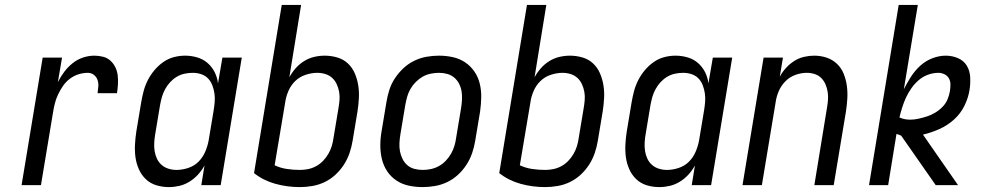

<svg xmlns="http://www.w3.org/2000/svg" viewBox="-20 -755 4040 783"><path d="M68 0 154 -520H233L216 -420Q227 -442 242 -462Q257 -482 276.5 -497.5Q296 -513 319 -520.5Q342 -528 365 -528Q383 -528 400.5 -523.5Q418 -519 430.5 -507.5Q443 -496 450.5 -480.5Q458 -465 460 -447.5Q462 -430 461 -411.5Q460 -393 457 -375H378Q380 -389 381 -403Q382 -417 377.5 -429.5Q373 -442 362.5 -450Q352 -458 338 -458Q319 -458 300 -452Q281 -446 264.5 -433.5Q248 -421 236.5 -404Q225 -387 216.5 -369Q208 -351 203.5 -332.5Q199 -314 196 -295L147 0Z M669 8Q642 8 617.5 0.5Q593 -7 575 -24Q557 -41 546.5 -64.5Q536 -88 532.5 -113.5Q529 -139 530.5 -166Q532 -193 536 -219L556 -339Q560 -362 566 -384.5Q572 -407 583 -428.5Q594 -450 610 -469Q626 -488 646 -502Q666 -516 689 -522Q712 -528 735 -528Q760 -528 784 -521Q808 -514 826 -498.5Q844 -483 855 -461.5Q866 -440 869 -415L887 -520H966L880 0H801L814 -80Q803 -60 787.5 -43Q772 -26 752.5 -14Q733 -2 711.5 3Q690 8 669 8ZM700 -62Q723 -62 747.5 -70Q772 -78 789.5 -95.5Q807 -113 817 -136.5Q827 -160 831 -183L851 -303Q854 -321 855.5 -339Q857 -357 854.5 -374Q852 -391 846 -407Q840 -423 828.5 -435Q817 -447 800.5 -452.5Q784 -458 766 -458Q750 -458 733 -454.5Q716 -451 701 -442Q686 -433 674 -420Q662 -407 653.5 -391.5Q645 -376 640.5 -360Q636 -344 633 -328L613 -208Q610 -191 609 -173.5Q608 -156 610.5 -139.5Q613 -123 620 -108Q627 -93 639 -82.5Q651 -72 667 -67Q683 -62 700 -62Z M1203 8Q1151 8 1102.5 -5.5Q1054 -19 1016 -49L1129 -735H1208L1160 -440Q1171 -460 1186 -477Q1201 -494 1220.5 -506Q1240 -518 1261.5 -523Q1283 -528 1304 -528Q1331 -528 1356 -520.5Q1381 -513 1399 -496Q1417 -479 1427 -455.5Q1437 -432 1441 -406.5Q1445 -381 1443.5 -354Q1442 -327 1438 -301L1418 -181Q1414 -156 1405.5 -131Q1397 -106 1382.5 -83.5Q1368 -61 1348 -42.5Q1328 -24 1304 -12.5Q1280 -1 1254 3.5Q1228 8 1203 8ZM1204 -62Q1220 -62 1237 -65.5Q1254 -69 1269.5 -77.5Q1285 -86 1297.5 -99Q1310 -112 1319 -127.5Q1328 -143 1333 -159.5Q1338 -176 1340 -192L1360 -312Q1363 -329 1364.5 -346.5Q1366 -364 1363 -380.5Q1360 -397 1353 -412Q1346 -427 1334.5 -437.5Q1323 -448 1307 -453Q1291 -458 1274 -458Q1251 -458 1226.5 -450Q1202 -442 1184 -424.5Q1166 -407 1156 -383.5Q1146 -360 1143 -337L1100 -81Q1123 -70 1149.5 -66Q1176 -62 1204 -62Z M1703 8Q1674 8 1646.5 2Q1619 -4 1596.5 -19Q1574 -34 1559 -56.5Q1544 -79 1537.5 -106Q1531 -133 1531 -161.5Q1531 -190 1536 -219L1556 -339Q1560 -364 1568 -389Q1576 -414 1591 -436.5Q1606 -459 1626 -477.5Q1646 -496 1670 -507.5Q1694 -519 1719.5 -523.5Q1745 -528 1770 -528Q1799 -528 1826.5 -522Q1854 -516 1876.5 -501Q1899 -486 1914.5 -463.5Q1930 -441 1936.5 -414Q1943 -387 1942.5 -358.5Q1942 -330 1938 -301L1918 -181Q1914 -156 1905.5 -131Q1897 -106 1882.5 -83.5Q1868 -61 1848 -42.5Q1828 -24 1804 -12.5Q1780 -1 1754 3.5Q1728 8 1703 8ZM1704 -62Q1720 -62 1737 -65.5Q1754 -69 1769.5 -77.5Q1785 -86 1797.5 -99Q1810 -112 1819 -127.5Q1828 -143 1833 -159.5Q1838 -176 1840 -192L1860 -312Q1863 -330 1864 -347.5Q1865 -365 1862.5 -381.5Q1860 -398 1852.5 -413Q1845 -428 1832.5 -438.5Q1820 -449 1804 -453.5Q1788 -458 1770 -458Q1754 -458 1736.5 -454.5Q1719 -451 1704 -442.5Q1689 -434 1676 -421Q1663 -408 1654 -392.5Q1645 -377 1640.5 -360.5Q1636 -344 1633 -328L1613 -208Q1610 -190 1609 -172.5Q1608 -155 1611 -138.5Q1614 -122 1621.5 -107Q1629 -92 1641 -81.5Q1653 -71 1669.5 -66.5Q1686 -62 1704 -62Z M2203 8Q2151 8 2102.5 -5.5Q2054 -19 2016 -49L2129 -735H2208L2160 -440Q2171 -460 2186 -477Q2201 -494 2220.5 -506Q2240 -518 2261.5 -523Q2283 -528 2304 -528Q2331 -528 2356 -520.5Q2381 -513 2399 -496Q2417 -479 2427 -455.5Q2437 -432 2441 -406.5Q2445 -381 2443.5 -354Q2442 -327 2438 -301L2418 -181Q2414 -156 2405.5 -131Q2397 -106 2382.5 -83.5Q2368 -61 2348 -42.5Q2328 -24 2304 -12.5Q2280 -1 2254 3.5Q2228 8 2203 8ZM2204 -62Q2220 -62 2237 -65.5Q2254 -69 2269.5 -77.5Q2285 -86 2297.5 -99Q2310 -112 2319 -127.5Q2328 -143 2333 -159.5Q2338 -176 2340 -192L2360 -312Q2363 -329 2364.5 -346.5Q2366 -364 2363 -380.5Q2360 -397 2353 -412Q2346 -427 2334.5 -437.5Q2323 -448 2307 -453Q2291 -458 2274 -458Q2251 -458 2226.5 -450Q2202 -442 2184 -424.5Q2166 -407 2156 -383.5Q2146 -360 2143 -337L2100 -81Q2123 -70 2149.5 -66Q2176 -62 2204 -62Z M2669 8Q2642 8 2617.5 0.5Q2593 -7 2575 -24Q2557 -41 2546.5 -64.5Q2536 -88 2532.5 -113.5Q2529 -139 2530.5 -166Q2532 -193 2536 -219L2556 -339Q2560 -362 2566 -384.5Q2572 -407 2583 -428.5Q2594 -450 2610 -469Q2626 -488 2646 -502Q2666 -516 2689 -522Q2712 -528 2735 -528Q2760 -528 2784 -521Q2808 -514 2826 -498.5Q2844 -483 2855 -461.5Q2866 -440 2869 -415L2887 -520H2966L2880 0H2801L2814 -80Q2803 -60 2787.5 -43Q2772 -26 2752.5 -14Q2733 -2 2711.5 3Q2690 8 2669 8ZM2700 -62Q2723 -62 2747.5 -70Q2772 -78 2789.5 -95.5Q2807 -113 2817 -136.5Q2827 -160 2831 -183L2851 -303Q2854 -321 2855.5 -339Q2857 -357 2854.5 -374Q2852 -391 2846 -407Q2840 -423 2828.5 -435Q2817 -447 2800.5 -452.5Q2784 -458 2766 -458Q2750 -458 2733 -454.5Q2716 -451 2701 -442Q2686 -433 2674 -420Q2662 -407 2653.5 -391.5Q2645 -376 2640.5 -360Q2636 -344 2633 -328L2613 -208Q2610 -191 2609 -173.5Q2608 -156 2610.5 -139.5Q2613 -123 2620 -108Q2627 -93 2639 -82.5Q2651 -72 2667 -67Q2683 -62 2700 -62Z M3008 0 3094 -520H3173L3160 -442Q3170 -461 3185 -477.5Q3200 -494 3218.5 -506Q3237 -518 3258.5 -523Q3280 -528 3300 -528Q3327 -528 3351 -520Q3375 -512 3393 -495Q3411 -478 3420.5 -454.5Q3430 -431 3433.5 -405.5Q3437 -380 3435.5 -353.5Q3434 -327 3430 -301L3380 0H3301L3352 -312Q3355 -329 3356.5 -346Q3358 -363 3355.5 -379.5Q3353 -396 3346.5 -411Q3340 -426 3329 -437Q3318 -448 3302.5 -453Q3287 -458 3270 -458Q3247 -458 3223.5 -449.5Q3200 -441 3182.5 -423Q3165 -405 3155.5 -382.5Q3146 -360 3143 -337L3087 0Z M3524 0 3645 -735H3723L3666 -391Q3679 -417 3695 -442Q3711 -467 3733 -487Q3755 -507 3782.5 -517.5Q3810 -528 3837 -528Q3863 -528 3886.5 -518Q3910 -508 3922.5 -487.5Q3935 -467 3936.5 -441Q3938 -415 3934 -389Q3929 -356 3913 -323.5Q3897 -291 3870 -267Q3843 -243 3810.5 -228.5Q3778 -214 3744 -206L3887 0H3796L3655 -202Q3650 -204 3645.5 -205.5Q3641 -207 3636 -209L3602 0ZM3692 -267Q3709 -267 3726.5 -271Q3744 -275 3761 -280.5Q3778 -286 3794.5 -296Q3811 -306 3824 -319.5Q3837 -333 3844 -349.5Q3851 -366 3854 -384Q3856 -397 3856 -410.5Q3856 -424 3850 -435Q3844 -446 3832 -452Q3820 -458 3807 -458Q3786 -458 3765 -450.5Q3744 -443 3727 -428.5Q3710 -414 3697 -395.5Q3684 -377 3675 -357.5Q3666 -338 3659.5 -317.5Q3653 -297 3648 -276Q3659 -271 3670 -269Q3681 -267 3692 -267Z"/></svg>

Font: Iosevka Custom
Style: Italic
Weight: 400
Italic angle: -9°
Monospace: yes
Designer: Belleve Invis
Foundry: Belleve Invis
Version: Version 30.3.3; ttfautohint (v1.8.3)